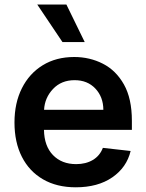

<svg xmlns="http://www.w3.org/2000/svg" viewBox="-20 -799 633 830"><path d="M307.5 10.7Q225.5 10.7 166 -23.8Q106.5 -58.2 74.6 -121.1Q42.6 -183.9 42.6 -269.5Q42.6 -353.7 74.6 -417.4Q106.5 -481.2 164.6 -516.9Q222.7 -552.6 300.8 -552.6Q367.9 -552.6 424.7 -523.6Q481.5 -494.7 515.8 -433.8Q550.1 -372.9 550.1 -277V-237.6H170.1Q171.2 -167.6 209 -128.6Q246.8 -89.5 309.3 -89.5Q350.9 -89.5 381.2 -107.4Q411.6 -125.4 424.7 -159.8L544.7 -146.3Q527.7 -75.3 465.4 -32.3Q403.1 10.7 307.5 10.7ZM170.5 -324.2H426.8Q426.5 -380 392.2 -416.2Q358 -452.4 302.6 -452.4Q245 -452.4 209.2 -414.4Q173.3 -376.4 170.5 -324.2ZM346.2 -617.2H250L141 -779.5H267Z"/></svg>

Font: Inter UI Semi Bold
Style: Regular
Weight: 600
Designer: Rasmus Andersson
Foundry: rsms
Version: 3.2;8d6f07862